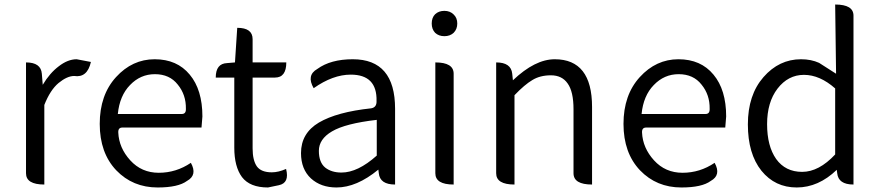

<svg xmlns="http://www.w3.org/2000/svg" viewBox="-20 -816 3888 849"><path d="M176 0Q95 0 95 -50V-540Q161 -540 165 -490L169 -441Q200 -493 240 -523Q280 -554 319 -554L382 -542Q366 -471 308 -480Q277 -480 239 -449Q202 -418 176 -352V0Z M677 13Q567 13 494 -63Q421 -140 421 -268Q421 -396 493 -475Q565 -554 664 -554Q763 -554 819 -486Q875 -419 875 -301L871 -252H521Q502 -252 503 -230Q506 -162 556 -107Q606 -52 682 -52Q759 -52 824 -96Q854 -42 807 -16Q768 13 677 13ZM501 -312H784Q803 -312 802 -335Q803 -397 766 -442Q730 -488 665 -488Q601 -488 555 -440Q509 -393 501 -312Z M1165 13Q1085 13 1050 -33Q1016 -79 1016 -163V-473H934Q934 -535 984 -537L1019 -540L1029 -693Q1097 -693 1097 -643V-540H1246Q1246 -473 1196 -473H1097V-160Q1097 -107 1116 -80Q1135 -54 1182 -54Q1211 -54 1245 -69Q1261 -7 1213 3Z M1468 13Q1399 13 1355 -27Q1311 -68 1311 -139Q1311 -227 1390 -274Q1470 -321 1621 -337Q1646 -341 1645 -369Q1648 -486 1531 -486Q1452 -486 1367 -426Q1334 -483 1383 -511Q1442 -554 1540 -554Q1727 -554 1727 -335V0Q1660 0 1655 -50L1653 -66Q1557 13 1468 13ZM1490 -53Q1562 -53 1646 -128V-286Q1507 -270 1448 -235Q1390 -201 1390 -149Q1390 -98 1418 -75Q1446 -53 1490 -53Z M1986 0Q1905 0 1905 -50V-540Q1986 -540 1986 -490V0ZM1986 -671Q1970 -656 1945 -656Q1920 -656 1904 -671Q1889 -687 1889 -712Q1889 -738 1904 -753Q1920 -768 1945 -768Q1970 -768 1986 -752Q2002 -737 2002 -712Q2002 -687 1986 -671Z M2255 0Q2174 0 2174 -50V-540Q2240 -540 2245 -490L2248 -461Q2346 -554 2433 -554Q2598 -554 2598 -343V0Q2516 0 2516 -50V-333Q2516 -411 2490 -447Q2465 -483 2416 -483Q2368 -483 2334 -462Q2300 -442 2255 -395V0Z M2993 13Q2883 13 2810 -63Q2737 -140 2737 -268Q2737 -396 2809 -475Q2881 -554 2980 -554Q3079 -554 3135 -486Q3191 -419 3191 -301L3187 -252H2837Q2818 -252 2819 -230Q2822 -162 2872 -107Q2922 -52 2998 -52Q3075 -52 3140 -96Q3170 -42 3123 -16Q3084 13 2993 13ZM2817 -312H3100Q3119 -312 3118 -335Q3119 -397 3082 -442Q3046 -488 2981 -488Q2917 -488 2871 -440Q2825 -393 2817 -312Z M3680 -65Q3599 13 3503 13Q3407 13 3347 -61Q3287 -136 3287 -266Q3287 -396 3356 -475Q3425 -554 3522 -554Q3567 -554 3602 -538L3677 -490L3673 -796Q3754 -796 3754 -747V0Q3687 0 3682 -50ZM3673 -133V-425Q3605 -485 3535 -485Q3465 -485 3418 -424Q3372 -364 3372 -267Q3372 -170 3412 -113Q3453 -56 3527 -56Q3601 -56 3673 -133Z"/></svg>

Font: Swei Half Moon CJK TC
Style: DemiLight
Weight: 350
Version: Version 2.125